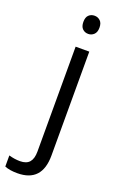

<svg xmlns="http://www.w3.org/2000/svg" viewBox="-237 -783 673 1072"><g transform="rotate(20 99.5 -247.0)"><path d="M21 240.2Q-25.4 240.2 -54.2 228V162.1Q-20.5 171.9 12.2 171.9Q50.3 171.9 68.1 151.1Q85.9 130.4 85.9 87.9V-535.2H167V82Q167 240.2 21 240.2ZM79.1 -680.2Q79.1 -708 92.8 -720.9Q106.4 -733.9 127 -733.9Q146.5 -733.9 160.6 -720.7Q174.8 -707.5 174.8 -680.2Q174.8 -652.8 160.6 -639.4Q146.5 -626 127 -626Q106.4 -626 92.8 -639.4Q79.1 -652.8 79.1 -680.2Z"/></g></svg>

Font: Samim FD
Style: FD
Weight: 400
Foundry: DejaVu fonts team - Redesigned by Saber Rastikerdar
Version: Version 4.0.5